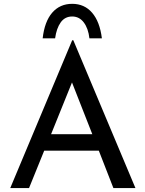

<svg xmlns="http://www.w3.org/2000/svg" viewBox="-20 -958 740 978"><path d="M483.4 -190.4H205.1L127.9 0H32.2L347.7 -752.9H353.5L669.9 0H557.6ZM450.2 -274.4 346.7 -538.1 240.2 -274.4ZM499 -762.7H435.5Q429.7 -813.5 406.7 -843.8Q383.8 -874 347.7 -874Q310.5 -874 289.1 -843.8Q267.6 -813.5 260.7 -762.7H197.3Q207 -848.6 246.1 -893.6Q285.2 -938.5 347.7 -938.5Q410.2 -938.5 449.2 -893.1Q488.3 -847.7 499 -762.7Z"/></svg>

Font: Josefin Sans CFJ
Style: Regular
Weight: 400
Designer: Santiago Orozco
Foundry: Typemade
Version: Version 2.000